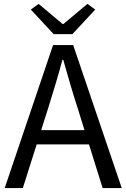

<svg xmlns="http://www.w3.org/2000/svg" viewBox="-20 -964 648 984"><path d="M255 -789H351L468 -915L428 -944L305 -841H301L178 -944L138 -915ZM4 0H97L168 -224H436L506 0H604L355 -733H252ZM191 -297 227 -410C253 -493 277 -572 300 -658H304C328 -573 351 -493 378 -410L413 -297Z"/></svg>

Font: Noto Sans HK
Style: Regular
Weight: 400
Designer: Ryoko NISHIZUKA 西塚涼子 (kana, bopomofo & ideographs); Paul D. Hunt (Latin, Greek & Cyrillic); Sandoll Communications 산돌커뮤니
Foundry: Adobe
Version: Version 2.004;hotconv 1.0.118;makeotfexe 2.5.65603